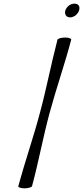

<svg xmlns="http://www.w3.org/2000/svg" viewBox="-20 -1017 454 1049"><path d="M412 -960C415 -970 415 -979 410 -987C405 -994 397 -997 387 -997C377 -997 366 -994 357 -987C347 -979 340 -970 337 -960C334 -950 335 -941 340 -933C344 -926 353 -922 363 -922C373 -922 383 -926 393 -933C402 -941 409 -950 412 -960ZM294 -800C259 -667 234 -533 198 -400C163 -267 116 -133 80 0C78 6 93 12 114 12C134 12 153 6 155 0C191 -133 215 -267 251 -400C287 -533 334 -667 369 -800C371 -806 356 -812 336 -812C315 -812 296 -806 294 -800Z"/></svg>

Font: Nupuram Light Oblique
Style: Regular
Weight: 300
Designer: Santhosh Thottingal (santhosh.thottingal@gmail.com)
Foundry: SMC
Version: Version 1.000